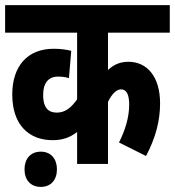

<svg xmlns="http://www.w3.org/2000/svg" viewBox="-20 -642 685 752"><path d="M645 -514V-622H0V-514H282V-253C260 -222 237 -201 203 -201C173 -201 149 -215 149 -271C149 -317 170 -342 207 -342C224 -342 238 -340 250 -336L259 -443C238 -448 217 -451 190 -451C86 -451 28 -381 28 -272C28 -152 94 -93 186 -93C226 -93 255 -104 282 -125V0H403V-243C418 -274 436 -292 454 -292C475 -292 486 -273 486 -232C486 -181 469 -129 446 -84L552 -31C590 -103 607 -170 607 -237C607 -342 556 -400 483 -400C451 -400 427 -390 403 -368V-514ZM76 21C76 62 99 90 140 90C180 90 203 62 203 21C203 -19 180 -48 140 -48C99 -48 76 -19 76 21Z"/></svg>

Font: Noto Sans ExtraCondensed
Style: Bold Italic
Weight: 700
Width: 2
Italic angle: -12°
Designer: Monotype Design Team
Foundry: Monotype Imaging Inc.
Version: Version 2.013